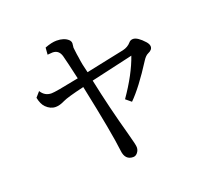

<svg xmlns="http://www.w3.org/2000/svg" viewBox="-118 -762 1037 968"><g transform="rotate(-20 400.0 -278.0)"><path d="M212.9 -606Q249.5 -620.1 275.9 -620.1Q315.9 -620.1 337.9 -600.1Q347.2 -591.3 347.2 -580.1Q347.2 -574.7 345.7 -565.9Q344.7 -560.1 344.7 -557.1Q344.7 -553.2 349.1 -521L352.1 -502.9Q356.9 -462.9 369.1 -417Q432.1 -430.7 487.8 -441.9Q559.1 -456.1 574.7 -460Q602.1 -466.3 618.7 -485.8Q627.4 -496.1 641.1 -496.1Q665 -496.1 700.2 -457Q712.9 -442.4 712.9 -430.2Q712.9 -412.1 689 -401.9Q674.3 -395.5 660.6 -374Q585.4 -255.9 528.8 -200.2L500 -224.1Q574.2 -330.6 605 -419.9L584 -415Q452.6 -385.7 378.9 -368.2Q411.6 -211.4 455.1 -55.2L457.5 -45.9Q473.1 9.8 473.1 22.9Q473.1 36.1 466.8 46.4Q456.1 64 439.9 64Q396 64 390.6 12.2Q379.4 -86.9 323.2 -354Q231.4 -332.5 208 -320.8Q180.7 -307.1 159.2 -307.1Q130.9 -307.1 107.4 -330.6Q90.3 -347.7 83 -383.8L106.9 -411.1Q126.5 -378.9 162.6 -378.9Q185.1 -378.9 296.4 -401.9L312 -404.8Q289.6 -503.9 281.2 -534.7Q271 -570.8 236.8 -570.8Q227.5 -570.8 210 -568.8Z"/></g></svg>

Font: BIZ UDPMincho
Style: Regular
Weight: 400
Designer: TypeBank Co., Ltd.
Foundry: Morisawa Inc.
Version: Version 1.06